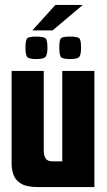

<svg xmlns="http://www.w3.org/2000/svg" viewBox="-20 -757 434 777"><path d="M133 0Q88 0 65 -14Q42 -28 34.5 -50Q27 -72 27 -94V-470H157V-151Q157 -128 164.5 -116Q172 -104 193 -104H232V-470H362V0ZM263 -518Q230 -518 225 -528.5Q220 -539 220 -564Q220 -591 225 -600Q230 -609 263 -609Q297 -609 302.5 -600Q308 -591 308 -564Q308 -539 302 -528.5Q296 -518 263 -518ZM126 -518Q94 -518 88.5 -528.5Q83 -539 83 -564Q83 -591 88.5 -600Q94 -609 126 -609Q160 -609 166 -600Q172 -591 172 -564Q172 -539 165.5 -528.5Q159 -518 126 -518ZM111 -634 204 -737H315L193 -634Z"/></svg>

Font: Smooch Sans Thin ExtraBold
Style: Regular
Weight: 800
Version: Version 1.010